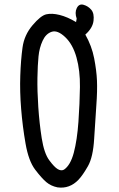

<svg xmlns="http://www.w3.org/2000/svg" viewBox="-20 -846 540 869"><path d="M240.2 2Q210.9 -3.9 189.9 -21.5Q168.9 -39.1 139.2 -78.1Q109.4 -117.2 95.7 -195.8Q82 -274.4 75.7 -353Q69.3 -431.6 71.8 -503.4Q74.2 -575.2 82 -631.3Q89.8 -687.5 127 -731.4Q164.1 -775.4 189.5 -781.2Q214.8 -787.1 250 -778.3Q285.2 -769.5 324.2 -746.1L327.1 -761.7Q317.4 -789.1 327.6 -809.6Q337.9 -830.1 358.4 -824.2Q378.9 -818.4 393.1 -801.8Q407.2 -785.2 403.3 -752Q399.4 -718.8 366.2 -689.5Q395.5 -637.7 406.2 -582Q417 -526.4 418.9 -481Q420.9 -435.5 416 -368.7Q411.1 -301.8 406.2 -218.3Q401.4 -134.8 377.9 -93.8Q354.5 -52.7 335 -32.2Q315.4 -11.7 291.5 -2.9Q267.6 5.9 240.2 2ZM269.5 -78.1Q298.8 -97.7 314 -154.8Q329.1 -211.9 335 -294.9Q340.8 -377.9 341.8 -452.1Q342.8 -526.4 326.2 -585.9Q309.6 -645.5 274.9 -678.2Q240.2 -710.9 213.9 -702.1Q187.5 -693.4 172.9 -661.6Q158.2 -629.9 154.3 -590.8Q150.4 -551.8 149.4 -493.7Q148.4 -435.5 153.3 -361.8Q158.2 -288.1 168.9 -220.2Q179.7 -152.3 202.6 -121.1Q225.6 -89.8 241.2 -80.6Q256.8 -71.3 269.5 -78.1Z"/></svg>

Font: NaikaiFont
Style: Regular-Lite
Weight: 400
Version: Version 1.67